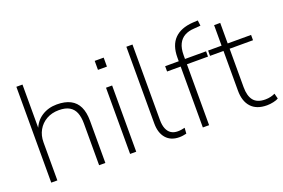

<svg xmlns="http://www.w3.org/2000/svg" viewBox="-95 -1013 1954 1327"><g transform="rotate(-20 882.5 -349.5)"><path d="M92 0V-705H137V-372H131Q152 -432 200.5 -463.5Q249 -495 312 -495Q372 -495 411.5 -474.5Q451 -454 470.5 -413Q490 -372 490 -310V0H444V-306Q444 -354 431 -386.5Q418 -419 389 -436Q360 -453 312 -453Q260 -453 220.5 -430.5Q181 -408 159 -369Q137 -330 137 -280V0Z M662 -622V-688H728V-622ZM672 0V-487H717V0Z M1032 8Q970 8 935.5 -31.5Q901 -71 901 -141V-705H946V-149Q946 -112 956.5 -86Q967 -60 987 -47Q1007 -34 1036 -34Q1050 -34 1062.5 -36Q1075 -38 1088 -41L1085 1Q1072 4 1059 6Q1046 8 1032 8Z M1207 0V-448H1107V-487H1218L1207 -476V-514Q1207 -604 1253.5 -651.5Q1300 -699 1390 -705L1427 -707L1432 -667L1383 -663Q1343 -661 1314 -645Q1285 -629 1269 -597Q1253 -565 1253 -514V-475L1244 -487H1408V-448H1253V0Z M1677 8Q1601 8 1561.5 -35Q1522 -78 1522 -156V-448H1423V-487H1522V-638H1567V-487H1739V-448H1567V-165Q1567 -100 1594 -67Q1621 -34 1680 -34Q1701 -34 1719.5 -38.5Q1738 -43 1752 -50L1762 -11Q1750 -3 1725 2.5Q1700 8 1677 8Z"/></g></svg>

Font: Nunito Sans 10pt ExtraLight
Style: Regular
Weight: 250
Designer: Vernon Adams
Foundry: Vernon Adams
Version: Version 3.101;gftools[0.9.27]